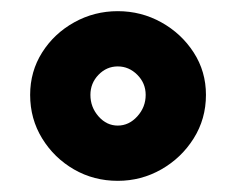

<svg xmlns="http://www.w3.org/2000/svg" viewBox="-20 -736 423 344"><path d="M191 -412Q148 -412 112.5 -432.5Q77 -453 55.5 -488Q34 -523 34 -566Q34 -608 55.5 -642Q77 -676 113 -696Q149 -716 191 -716Q233 -716 269 -696Q305 -676 327 -642Q349 -608 349 -566Q349 -523 327 -488Q305 -453 269 -432.5Q233 -412 191 -412ZM191 -511Q211 -511 226 -527.5Q241 -544 241 -566Q241 -587 226 -602Q211 -617 191 -617Q171 -617 156.5 -602Q142 -587 142 -566Q142 -544 156.5 -527.5Q171 -511 191 -511Z"/></svg>

Font: Figtree Light ExtraBold
Style: Regular
Weight: 800
Version: Version 2.001;gftools[0.9.30]